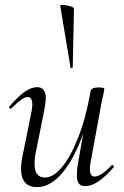

<svg xmlns="http://www.w3.org/2000/svg" viewBox="-20 -751 505 784"><path d="M66 -61Q66 -88 73 -119L109 -297Q112 -314 112 -324Q112 -355 93 -355Q73 -355 27 -309Q25 -307 23 -307Q20 -307 18 -310.5Q16 -314 19 -317Q54 -357 80.5 -376Q107 -395 132 -395Q167 -395 167 -349Q167 -334 160 -297L128 -138Q121 -107 121 -82Q121 -26 164 -26Q197 -26 232.5 -68Q268 -110 299.5 -190Q331 -270 350 -379L363 -378Q343 -262 307.5 -173.5Q272 -85 226.5 -36Q181 13 132 13Q66 13 66 -61ZM294 -35Q294 -61 299 -87L350 -379Q353 -394 382 -394Q406 -394 406 -388L402 -365Q396 -341 391 -312L350 -89Q347 -74 347 -62Q347 -30 366 -30Q392 -30 436 -76Q437 -77 439 -77Q442 -77 444 -73.5Q446 -70 444 -68Q409 -28 381 -9.5Q353 9 327 9Q310 9 302 -1.5Q294 -12 294 -35ZM235 -731Q248 -731 265 -726Q282 -721 282 -716L277 -476Q277 -474 272.5 -473Q268 -472 268 -475L226 -727Q225 -731 235 -731Z"/></svg>

Font: Cormorant Infant
Style: Italic
Weight: 400
Italic angle: -10°
Designer: Christian Thalmann (Catharsis Fonts)
Foundry: Catharsis Fonts
Version: Version 4.000